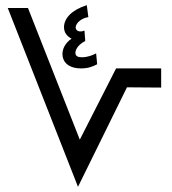

<svg xmlns="http://www.w3.org/2000/svg" viewBox="-20 -721 662 741"><path d="M351 -515C338 -508 318 -500 296 -500C283 -500 271 -503 271 -517C271 -526 277 -546 309 -563L306 -603C287 -595 272 -602 272 -615C272 -628 289 -650 321 -655L315 -701C257 -683 227 -650 227 -616C227 -594 240 -580 256 -572C228 -552 221 -529 221 -512C221 -483 243 -457 293 -457C320 -457 338 -464 355 -473ZM281 0 470 -384 602 -383V-457H428L288 -182L88 -690H10Z"/></svg>

Font: Noto Sans Arabic UI XCn
Style: Regular
Weight: 400
Width: 2
Designer: Monotype Design Team, Nadine Chahine and Nizar Qandah
Foundry: Monotype Imaging Inc.
Version: Version 2.010